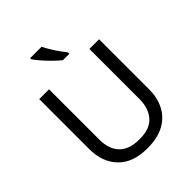

<svg xmlns="http://www.w3.org/2000/svg" viewBox="-259 -1091 1248 1248"><g transform="rotate(-45 365.5 -467.0)"><path d="M640 -252Q640 -178 610 -118.5Q580 -59 518.5 -24.5Q457 10 362 10Q229 10 159.5 -62.5Q90 -135 90 -254V-714H180V-251Q180 -164 226.5 -116Q273 -68 367 -68Q464 -68 507.5 -119.5Q551 -171 551 -252V-714H640ZM341 -944Q352 -922 368.5 -894.5Q385 -867 403.5 -841Q422 -815 437 -796V-784H378Q355 -802 326 -830.5Q297 -859 272.5 -887.5Q248 -916 236 -934V-944Z"/></g></svg>

Font: Noto Sans Tifinagh Hawad
Style: Regular
Weight: 400
Designer: JamraPatel
Foundry: JamraPatel LLC
Version: Version 2.006; ttfautohint (v1.8.4.7-5d5b)